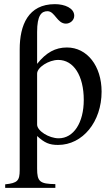

<svg xmlns="http://www.w3.org/2000/svg" viewBox="-20 -689 540 926"><path d="M159 -334C159 -364 215 -400 261 -400C335 -400 384 -324 384 -207C384 -97 335 -22 263 -22C216 -22 159 -58 159 -88ZM159 -535C159 -615 180 -635 209 -635C245 -635 255 -575 298 -575C317 -575 338 -590 338 -613C338 -650 292 -669 245 -669C116 -669 75 -568 75 -451V131C75 183 64 194 5 200V217H247V199C172 198 159 187 159 124V-33C195 0 218 10 260 10C379 10 470 -102 470 -247C470 -371 400 -460 303 -460C247 -460 203 -436 159 -381Z"/></svg>

Font: XITS
Style: Regular
Weight: 400
Designer: MicroPress Inc., with final additions and corrections provided by Coen Hoffman, Elsevier (retired)
Version: Version 1.302